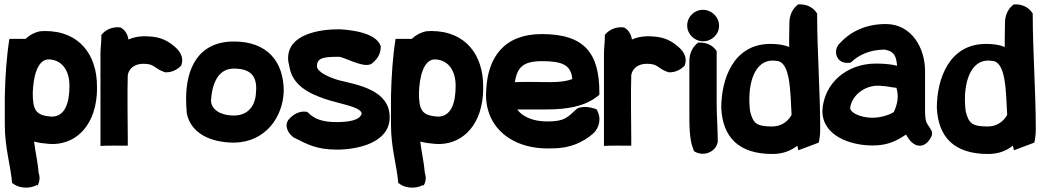

<svg xmlns="http://www.w3.org/2000/svg" viewBox="-20 -655 4771 879"><path d="M2 -84C2 25 29 100 36 189L37 182C58 206 115 212 148 192L151 195C162 177 164 157 157 137C153 88 142 42 136 -7C157 -1 182 2 207 4C316 11 411 -67 423 -220C424 -233 424 -246 424 -260C424 -401 346 -513 186 -513C179 -513 173 -512 166 -512H163C137 -506 116 -495 97 -477H23C10 -395 4 -307 2 -215ZM130 -230C132 -302 151 -387 207 -383C266 -379 298 -330 298 -262C298 -184 278 -121 216 -121C213 -121 210 -122 207 -122C142 -128 130 -155 130 -230Z M440 13 466 12C491 11 513 12 540 12H565V-13C565 -114 562 -214 565 -312C571 -343 598 -363 636 -363C690 -363 682 -343 733 -325L737 -324H741C769 -324 792 -337 809 -354C826 -396 797 -427 780 -441C737 -479 698 -489 637 -489C611 -488 590 -484 568 -474C565 -495 555 -515 537 -526L533 -529C497 -535 467 -519 451 -503L444 -495V-485C444 -460 440 -435 440 -408Z M832 -203C832 -182 833 -161 835 -139V-137C853 -44 945 -2 1053 -2C1197 -5 1275 -120 1279 -237C1279 -373 1204 -465 1051 -465C885 -465 832 -338 832 -203ZM946 -196C951 -271 978 -341 1050 -341C1123 -341 1153 -311 1153 -250C1153 -245 1152 -240 1152 -235V-234C1150 -170 1115 -126 1050 -126C994 -126 946 -151 946 -196Z M1299 -389C1299 -377 1301 -364 1305 -350C1318 -265 1395 -227 1465 -203C1531 -180 1632 -167 1636 -135C1628 -104 1575 -96 1520 -96C1456 -96 1419 -111 1393 -137L1386 -143L1376 -144C1348 -146 1320 -130 1302 -108L1300 -106C1280 -76 1301 -43 1324 -26C1384 4 1427 30 1522 30C1619 30 1764 -2 1764 -118C1764 -243 1620 -266 1530 -288C1489 -300 1431 -325 1431 -352C1431 -391 1463 -395 1532 -395C1553 -395 1640 -344 1677 -361L1680 -362L1682 -364C1703 -380 1723 -405 1723 -439V-444C1702 -505 1590 -518 1534 -521H1532C1439 -521 1299 -497 1299 -389Z M1770 -84C1770 25 1797 100 1804 189L1805 182C1826 206 1883 212 1916 192L1919 195C1930 177 1932 157 1925 137C1921 88 1910 42 1904 -7C1925 -1 1950 2 1975 4C2084 11 2179 -67 2191 -220C2192 -233 2192 -246 2192 -260C2192 -401 2114 -513 1954 -513C1947 -513 1941 -512 1934 -512H1931C1905 -506 1884 -495 1865 -477H1791C1778 -395 1772 -307 1770 -215ZM1898 -230C1900 -302 1919 -387 1975 -383C2034 -379 2066 -330 2066 -262C2066 -184 2046 -121 1984 -121C1981 -121 1978 -122 1975 -122C1910 -128 1898 -155 1898 -230Z M2206 -243C2193 -77 2321 34 2512 24C2592 24 2651 -5 2696 -44C2726 -72 2732 -115 2715 -147L2711 -155C2684 -164 2653 -171 2624 -159L2620 -156C2577 -117 2566 -99 2485 -99C2420 -99 2371 -121 2348 -154H2483C2580 -154 2658 -169 2715 -214L2724 -221V-231C2724 -410 2657 -499 2461 -499C2286 -499 2213 -391 2206 -243ZM2337 -279C2348 -345 2372 -375 2462 -375C2555 -375 2595 -357 2600 -293C2577 -284 2544 -279 2501 -279C2449 -279 2392 -281 2337 -279Z M2745 13 2771 12C2796 11 2818 12 2845 12H2870V-13C2870 -114 2867 -214 2870 -312C2876 -343 2903 -363 2941 -363C2995 -363 2987 -343 3038 -325L3042 -324H3046C3074 -324 3097 -337 3114 -354C3131 -396 3102 -427 3085 -441C3042 -479 3003 -489 2942 -489C2916 -488 2895 -484 2873 -474C2870 -495 2860 -515 2842 -526L2838 -529C2802 -535 2772 -519 2756 -503L2749 -495V-485C2749 -460 2745 -435 2745 -408Z M3126 -538C3126 -499 3159 -466 3199 -466C3239 -466 3272 -498 3272 -537C3272 -577 3239 -610 3198 -610C3158 -610 3126 -578 3126 -538ZM3136 -138C3136 -88 3135 -17 3154 28L3157 37L3166 42C3207 61 3256 39 3265 -2L3266 -4V-7C3266 -61 3261 -129 3261 -178V-421C3246 -444 3220 -460 3186 -460H3176L3168 -453C3148 -435 3136 -406 3136 -376Z M3282 -160C3289 -28 3360 50 3517 50C3564 50 3601 35 3630 12L3635 33L3728 -2L3731 -15C3734 -32 3735 -48 3735 -65C3735 -233 3721 -423 3721 -585V-593L3716 -600C3701 -621 3674 -635 3643 -635H3634L3627 -629C3607 -612 3594 -583 3594 -552C3594 -515 3592 -479 3593 -440C3568 -450 3540 -454 3507 -454C3337 -454 3282 -292 3282 -161ZM3414 -146C3400 -257 3428 -367 3505 -377C3515 -378 3525 -378 3538 -376C3598 -368 3598 -241 3604 -129C3589 -102 3560 -76 3515 -76C3442 -76 3428 -91 3414 -146Z M3745 -147C3745 -36 3868 11 3975 11C4049 11 4088 -13 4128 -39C4137 -22 4157 9 4186 12C4211 14 4227 -3 4235 -15C4243 -26 4251 -39 4245 -56L4244 -57C4225 -95 4217 -82 4215 -143V-331C4215 -433 4155 -545 4035 -545C3944 -545 3873 -510 3826 -458C3801 -437 3800 -395 3829 -375C3841 -367 3856 -366 3874 -368L3880 -373C3911 -402 3959 -427 4029 -428C4071 -421 4083 -402 4087 -354C4056 -362 4018 -364 3990 -364C3856 -364 3752 -274 3745 -149ZM3872 -161C3880 -222 3947 -273 4022 -261H4024C4043 -260 4060 -255 4084 -253C4095 -215 4090 -181 4072 -142C4050 -128 4012 -116 3973 -116C3924 -116 3873 -137 3872 -161Z M4269 -160C4276 -28 4347 50 4504 50C4551 50 4588 35 4617 12L4622 33L4715 -2L4718 -15C4721 -32 4722 -48 4722 -65C4722 -233 4708 -423 4708 -585V-593L4703 -600C4688 -621 4661 -635 4630 -635H4621L4614 -629C4594 -612 4581 -583 4581 -552C4581 -515 4579 -479 4580 -440C4555 -450 4527 -454 4494 -454C4324 -454 4269 -292 4269 -161ZM4401 -146C4387 -257 4415 -367 4492 -377C4502 -378 4512 -378 4525 -376C4585 -368 4585 -241 4591 -129C4576 -102 4547 -76 4502 -76C4429 -76 4415 -91 4401 -146Z"/></svg>

Font: Snowfall
Style: Blk
Weight: 900
Designer: Jasper
Foundry: Cannot Into Space Fonts
Version: Version 0.9